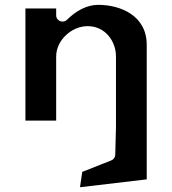

<svg xmlns="http://www.w3.org/2000/svg" viewBox="-20 -523 712 793"><path d="M85 -25H212V-290C212 -356.7 275.5 -415 342 -415C415.8 -415 459 -351.3 459 -290V0.3L456 116.6C455.8 125.5 449.8 135.5 440.2 139.2L319.7 186.9L310.4 250.3L586 217.8V-338C586 -460.3 475.1 -503 386 -503C338.9 -503 293.7 -478.3 256.7 -441.3C252.8 -437.4 245.8 -434 239 -434H237C226.3 -434 212 -443.9 212 -459V-488H85Z"/></svg>

Font: Hussar Ekologiczny
Style: Regular
Weight: 400
Foundry: Cannot Into Space Fonts
Version: Version 0.97